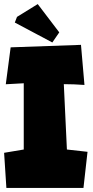

<svg xmlns="http://www.w3.org/2000/svg" viewBox="-28 -921 459 945"><path d="M370.6 -700.2 387.7 -502.9Q335.4 -506.8 286.1 -506.8L301.3 -185.1L402.8 -173.8L382.8 3.9H3.4L-7.8 -168.9L88.9 -185.1V-511.2L0.5 -506.3L24.4 -688ZM263.7 -761.7 229.5 -711.9 44.9 -810.1 55.7 -837.9 157.7 -900.9Z"/></svg>

Font: Lapsus Pro (theguybrush.com)
Style: Bold
Weight: 700
Designer: Jose Roses
Version: Version 1.00 February 9, 2018, initial release